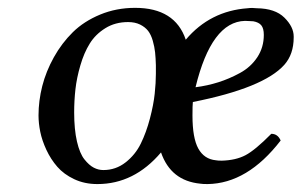

<svg xmlns="http://www.w3.org/2000/svg" viewBox="-20 -459 768 489"><path d="M168.9 -172.9Q168.9 -129.4 176 -98.6Q183.1 -67.9 195.1 -53Q207 -38.1 218.8 -32Q230.5 -25.9 243.2 -25.9Q274.9 -25.9 299.8 -45.4Q324.7 -64.9 338.6 -93.3Q352.5 -121.6 361.8 -157Q371.1 -192.4 374 -220.2Q377 -248 377 -271V-293Q376.5 -311.5 375 -325.7Q373.5 -339.8 369.1 -355.2Q364.7 -370.6 357.2 -380.4Q349.6 -390.1 336.7 -396.5Q323.7 -402.8 306.2 -402.8Q273.4 -402.8 248.3 -387.2Q223.1 -371.6 208.5 -347.9Q193.8 -324.2 184.6 -292.2Q175.3 -260.3 172.1 -231.4Q168.9 -202.6 168.9 -172.9ZM651.9 -370.1Q651.9 -386.7 645.5 -394.5Q639.2 -402.3 625 -404.8Q623 -404.8 615.7 -405.3Q608.4 -405.8 604 -405.8Q518.6 -403.8 478 -236.8Q508.3 -240.7 536.1 -249.5Q564 -258.3 591.3 -273.2Q618.7 -288.1 635.3 -313.2Q651.9 -338.4 651.9 -370.1ZM78.1 -165Q78.1 -202.1 87.6 -239.7Q97.2 -277.3 117.2 -313.2Q137.2 -349.1 165.5 -377Q193.8 -404.8 235.1 -421.9Q276.4 -439 324.2 -439Q425.8 -439 453.1 -357.9Q515.1 -431.2 610.8 -438Q622.1 -439.5 633.8 -438Q680.7 -437.5 704.3 -414.1Q728 -390.6 728 -366.2V-363.8Q728 -320.8 704.1 -293.9Q651.4 -234.9 471.2 -199.2Q470.2 -191.4 470.2 -165Q470.2 -107.4 485.1 -80.6Q500 -53.7 529.8 -50.8Q534.7 -49.8 544.9 -49.8Q580.6 -50.8 605.2 -63.7Q629.9 -76.7 670.9 -118.2Q687.5 -118.2 694.8 -101.1Q610.4 8.3 508.8 9.8Q496.1 9.8 490.2 8.8Q415 1.5 390.1 -70.8Q321.8 9.8 228 9.8Q195.3 9.8 168.9 -2.7Q142.6 -15.1 126 -34.2Q109.4 -53.2 98.1 -77.4Q86.9 -101.6 82.5 -123.5Q78.1 -145.5 78.1 -165Z"/></svg>

Font: Common Serif News
Style: Italic
Weight: 450
Italic angle: -12°
Designer: Philipp H. Poll, Khaled Hosny
Foundry: Stefan Peev, Context Ltd.
Version: Version 1.026